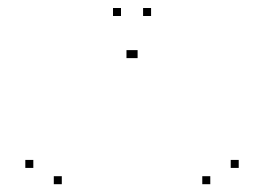

<svg xmlns="http://www.w3.org/2000/svg" viewBox="-20 -795 660 480"><path d="M134.5 -334.5V-354.5H114.5V-334.5ZM316.2 -649.7V-669.7H296.2V-649.7ZM324 -649.7V-669.7H304V-649.7ZM505.7 -334.5V-354.5H485.7V-334.5ZM576.8 -375.2V-395.2H556.8V-375.2ZM357.7 -755V-775H337.7V-755ZM282.5 -755V-775H262.5V-755ZM63.3 -375.2V-395.2H43.3V-375.2Z"/></svg>

Font: Monaspace Xenon Dots Var
Style: Regular
Weight: 400
Designer: Riley Cran and the Lettermatic Team
Version: Version 1.100 (Monaspace Xenon Dots)